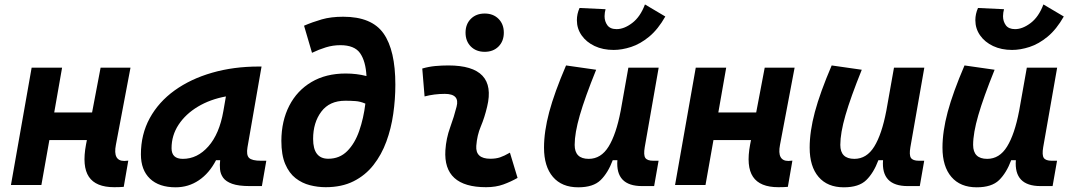

<svg xmlns="http://www.w3.org/2000/svg" viewBox="-20 -816 4728 847"><path d="M28.3 0 119.6 -517.6H253.9L219.2 -319.8H386.2L423.8 -517.6H555.7L491.2 -176.8Q477.5 -106 528.3 -106Q536.6 -106 545.9 -107.4L525.9 8.3Q507.8 9.8 483.9 9.8Q402.8 9.8 372.1 -36.1Q341.3 -82 359.4 -178.2L363.3 -198.2H197.8L162.6 0Z M754.9 10.3Q681.6 10.3 641.6 -27.8Q601.6 -65.9 601.6 -135.3Q601.6 -223.1 640.6 -294.7Q679.7 -366.2 750.2 -417Q820.8 -467.8 915.5 -495.1Q1010.3 -522.5 1121.6 -522.5H1133.8L1071.8 -166.5Q1065.9 -132.3 1078.6 -119.6Q1091.3 -106.9 1131.3 -106.9H1154.8L1135.3 4.9H1082Q1032.2 4.9 1004.4 -5.1Q976.6 -15.1 964.6 -31.7Q952.6 -48.3 950.7 -68.6Q948.7 -88.9 951.2 -109.4H933.1Q903.3 -51.8 857.4 -20.8Q811.5 10.3 754.9 10.3ZM786.6 -115.2Q850.6 -115.2 899.2 -170.2Q947.8 -225.1 965.3 -325.7L976.6 -390.6Q907.2 -377.9 853 -345.5Q798.8 -313 767.8 -265.9Q736.8 -218.8 736.8 -162.1Q736.8 -115.2 786.6 -115.2Z M1416.5 9.8Q1381.8 9.8 1347.2 1Q1312.5 -7.8 1283.9 -30Q1255.4 -52.2 1238.3 -92.3Q1221.2 -132.3 1221.2 -194.8Q1221.7 -282.7 1256.1 -349.6Q1290.5 -416.5 1354 -454.1Q1417.5 -491.7 1504.9 -491.7Q1553.7 -491.7 1596.7 -480.5Q1593.3 -545.9 1568.6 -581.3Q1543.9 -616.7 1481.4 -616.7Q1448.7 -616.7 1417.7 -607.2Q1386.7 -597.7 1356.4 -583L1321.3 -702.6Q1358.9 -718.8 1399.4 -730.5Q1439.9 -742.2 1494.1 -742.2Q1620.1 -742.2 1672.1 -668.2Q1724.1 -594.2 1724.1 -442.4Q1724.1 -378.4 1714.8 -313.7Q1705.6 -249 1684.3 -191.2Q1663.1 -133.3 1627.4 -87.9Q1591.8 -42.5 1539.8 -16.4Q1487.8 9.8 1416.5 9.8ZM1591.8 -358.9Q1569.3 -368.7 1547.6 -370.1Q1525.9 -371.6 1505.9 -371.6Q1503.9 -371.6 1502.9 -371.6Q1433.6 -371.6 1397.5 -323.5Q1361.3 -275.4 1361.3 -203.1Q1361.3 -115.7 1428.2 -115.7Q1478 -115.7 1511.7 -149.4Q1545.4 -183.1 1564.7 -238.8Q1584 -294.4 1591.8 -358.9Z M2229.5 -142.6 2263.2 -31.2Q2233.4 -14.2 2200.2 -2.2Q2167 9.8 2124 9.8Q1934.6 9.8 1944.8 -153.3Q1948.2 -205.6 1965.8 -253.9Q1983.4 -302.2 1994.1 -345.2Q2009.3 -401.9 1942.4 -401.9Q1896 -401.9 1853 -390.6L1842.8 -513.7Q1871.6 -522 1900.4 -524.7Q1929.2 -527.3 1958 -527.3Q2173.3 -527.3 2128.9 -345.2Q2117.7 -297.4 2101.1 -258.3Q2084.5 -219.2 2081.1 -172.4Q2077.1 -115.7 2143.1 -115.7Q2167.5 -115.7 2185.8 -121.8Q2204.1 -127.9 2229.5 -142.6ZM2118.2 -587.4Q2080.6 -587.4 2057.1 -610.8Q2033.7 -634.3 2033.7 -671.9Q2033.7 -709.5 2057.1 -732.9Q2080.6 -756.3 2118.2 -756.3Q2155.8 -756.3 2179.2 -732.9Q2202.6 -709.5 2202.6 -671.9Q2202.6 -634.3 2179.2 -610.8Q2155.8 -587.4 2118.2 -587.4Z M2530.8 10.3Q2458.5 10.3 2419.2 -35.6Q2379.9 -81.5 2379.9 -164.6Q2379.9 -235.8 2402.8 -321.8Q2425.8 -407.7 2477.1 -527.3L2609.9 -508.3Q2560.5 -386.2 2537.8 -307.6Q2515.1 -229 2515.1 -176.8Q2515.1 -115.2 2577.1 -115.2Q2631.3 -115.2 2664.8 -169.4Q2698.2 -223.6 2717.8 -325.7V-325.2L2752 -517.6H2885.7L2824.2 -166.5Q2818.4 -132.3 2826.7 -119.6Q2835 -106.9 2861.8 -106.9H2885.3L2865.7 4.9H2812.5Q2694.8 4.9 2703.6 -109.4H2683.1Q2662.1 -53.2 2629.6 -21.5Q2597.2 10.3 2530.8 10.3ZM2687 -595.7Q2639.6 -595.7 2603 -613Q2566.4 -630.4 2545.7 -660.2Q2524.9 -689.9 2524.9 -727.1Q2524.9 -754.4 2536.6 -780.8L2651.4 -775.4Q2649.4 -767.6 2648.2 -760.3Q2647 -752.9 2647 -744.6Q2647 -721.7 2659.4 -704.6Q2671.9 -687.5 2700.2 -687.5Q2733.4 -687.5 2769 -714.6Q2804.7 -741.7 2825.2 -796.4L2915 -743.2Q2882.8 -686.5 2843.8 -654.3Q2804.7 -622.1 2764.2 -608.9Q2723.6 -595.7 2687 -595.7Z M2958 0 3049.3 -517.6H3183.6L3148.9 -319.8H3315.9L3353.5 -517.6H3485.4L3420.9 -176.8Q3407.2 -106 3458 -106Q3466.3 -106 3475.6 -107.4L3455.6 8.3Q3437.5 9.8 3413.6 9.8Q3332.5 9.8 3301.8 -36.1Q3271 -82 3289.1 -178.2L3293 -198.2H3127.4L3092.3 0Z M3702.6 10.3Q3630.4 10.3 3591.1 -35.6Q3551.8 -81.5 3551.8 -164.6Q3551.8 -235.8 3574.7 -321.8Q3597.7 -407.7 3648.9 -527.3L3781.7 -508.3Q3732.4 -386.2 3709.7 -307.6Q3687 -229 3687 -176.8Q3687 -115.2 3749 -115.2Q3803.2 -115.2 3836.7 -169.4Q3870.1 -223.6 3889.6 -325.7V-325.2L3923.8 -517.6H4057.6L3996.1 -166.5Q3990.2 -132.3 3998.5 -119.6Q4006.8 -106.9 4033.7 -106.9H4057.1L4037.6 4.9H3984.4Q3866.7 4.9 3875.5 -109.4H3855Q3834 -53.2 3801.5 -21.5Q3769 10.3 3702.6 10.3Z M4288.6 10.3Q4216.3 10.3 4177 -35.6Q4137.7 -81.5 4137.7 -164.6Q4137.7 -235.8 4160.6 -321.8Q4183.6 -407.7 4234.9 -527.3L4367.7 -508.3Q4318.4 -386.2 4295.7 -307.6Q4272.9 -229 4272.9 -176.8Q4272.9 -115.2 4335 -115.2Q4389.2 -115.2 4422.6 -169.4Q4456.1 -223.6 4475.6 -325.7V-325.2L4509.8 -517.6H4643.6L4582 -166.5Q4576.2 -132.3 4584.5 -119.6Q4592.8 -106.9 4619.6 -106.9H4643.1L4623.5 4.9H4570.3Q4452.6 4.9 4461.4 -109.4H4440.9Q4419.9 -53.2 4387.5 -21.5Q4355 10.3 4288.6 10.3ZM4444.8 -595.7Q4397.5 -595.7 4360.8 -613Q4324.2 -630.4 4303.5 -660.2Q4282.7 -689.9 4282.7 -727.1Q4282.7 -754.4 4294.4 -780.8L4409.2 -775.4Q4407.2 -767.6 4406 -760.3Q4404.8 -752.9 4404.8 -744.6Q4404.8 -721.7 4417.2 -704.6Q4429.7 -687.5 4458 -687.5Q4491.2 -687.5 4526.9 -714.6Q4562.5 -741.7 4583 -796.4L4672.9 -743.2Q4640.6 -686.5 4601.6 -654.3Q4562.5 -622.1 4522 -608.9Q4481.4 -595.7 4444.8 -595.7Z"/></svg>

Font: Cascadia Code PL
Style: Bold Italic
Weight: 700
Italic angle: -10°
Monospace: yes
Designer: Aaron Bell
Foundry: Saja Typeworks
Version: Version 2404.023; ttfautohint (v1.8.4)